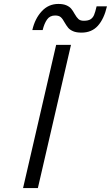

<svg xmlns="http://www.w3.org/2000/svg" viewBox="-20 -960 566 980"><path d="M266.6 -731H342.3L173.3 0H97.7ZM310.1 -844.7Q300.3 -863.3 290.5 -872.1Q280.8 -880.9 261.2 -880.9Q234.4 -880.9 220 -860.1Q205.6 -839.4 197.8 -806.6H145Q158.2 -864.7 192.9 -902.3Q227.5 -939.9 277.8 -939.9Q302.7 -939.9 318.8 -932.9Q335 -925.8 343.5 -915.5Q352.1 -905.3 360.8 -889.2Q371.1 -871.1 380.6 -862.5Q390.1 -854 407.7 -854Q429.7 -854 441.7 -861.3Q453.6 -868.7 460 -883.3Q466.3 -897.9 473.1 -927.7H525.9Q511.2 -863.8 479.7 -828.6Q448.2 -793.5 396 -793.5Q369.1 -793.5 352.8 -800.8Q336.4 -808.1 328.1 -818.1Q319.8 -828.1 310.1 -844.7Z"/></svg>

Font: Glacial Indifference
Style: Italic
Weight: 400
Designer: Alfredo Marco Pradil
Foundry: Alfredo Marco Pradil
Version: Version 1.312